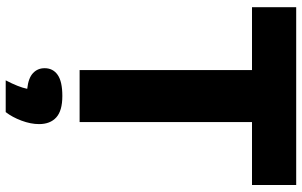

<svg xmlns="http://www.w3.org/2000/svg" viewBox="-208 -572 1032 656"><g transform="rotate(90 308.0 -244.0)"><path d="M219.5 0V-589H4.5V-740H612V-589H397V0ZM254.5 252.5Q277.5 208.5 283.5 179Q246.5 175 229.8 159.2Q213 143.5 213 119.5Q213 91 235.8 75Q258.5 59 308 59Q358.5 59 381.2 79.8Q404 100.5 404 138.5Q404 167 392.2 198.5Q380.5 230 363 252.5Z"/></g></svg>

Font: Encode Sans Semi Condensed ExtraBold
Style: Regular
Weight: 800
Width: 4
Designer: Multiple Designers
Foundry: Impallari Type
Version: Version 3.000; ttfautohint (v1.8.3) -l 8 -r 50 -G 200 -x 14 